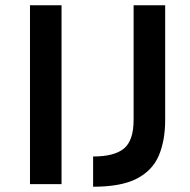

<svg xmlns="http://www.w3.org/2000/svg" viewBox="-20 -700 724 730"><path d="M214 0H94V-680H214ZM334 10V-105Q415 -105 451.5 -135.5Q488 -166 488 -244V-680H608V-244Q608 -166 584 -109Q560 -52 500.5 -21Q441 10 334 10Z"/></svg>

Font: Inria Sans
Style: Bold
Weight: 700
Designer: Black Foundry Team
Foundry: Black Foundry
Version: Version 1.2; ttfautohint (v1.8.3)